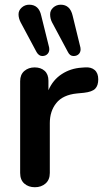

<svg xmlns="http://www.w3.org/2000/svg" viewBox="-20 -783 434 809"><path d="M334 -392.1 304.2 -389.2Q245.1 -383.3 217.5 -349.1Q189.9 -314.9 189.9 -264.2V-54.2Q189.9 -25.4 171.9 -9.8Q153.8 5.9 127 5.9Q100.1 5.9 82.5 -9.5Q64.9 -24.9 64.9 -54.2V-440.9Q64.9 -468.8 82.5 -483.9Q100.1 -499 126 -499Q151.9 -499 168 -484.6Q184.1 -470.2 184.1 -442.9V-402.8Q203.1 -446.8 240.5 -470.9Q277.8 -495.1 324.2 -498L337.9 -499Q363.8 -501 378.9 -488Q394 -475.1 394 -448.7Q394 -422.4 381.1 -409.2Q368.2 -396 334 -392.1ZM235.8 -763.2Q275.4 -763.2 286.1 -716.8L318.8 -583Q321.8 -566.9 313.5 -556.9Q305.2 -546.9 289.8 -546.9Q274.4 -546.9 266.1 -564L199.2 -689Q191.4 -704.1 191.2 -721.7Q190.9 -739.3 204.3 -751.2Q217.8 -763.2 235.8 -763.2ZM103 -763.2Q144 -763.2 153.8 -716.8L187 -583Q189.9 -566.9 181.4 -556.9Q172.9 -546.9 158.2 -546.9Q143.6 -546.9 133.8 -564L66.9 -689Q58.1 -706.1 58.1 -722.7Q58.1 -739.3 71.5 -751.2Q85 -763.2 103 -763.2Z"/></svg>

Font: Nunito-Bold
Style: Bold
Weight: 700
Designer: Vernon Adams
Foundry: newtypography
Version: Version 3.000